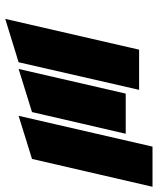

<svg xmlns="http://www.w3.org/2000/svg" viewBox="44 -634 590 717"><g transform="rotate(90 338.5 -275.0)"><path d="M527 -550H677L573 -100L412 -50ZM165 -500H315L212 -50L50 0ZM329 -450H479L398 -100L237 -50Z"/></g></svg>

Font: SOV_Meka
Style: Italic
Weight: 400
Italic angle: -13°
Version: Version 1.00